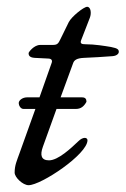

<svg xmlns="http://www.w3.org/2000/svg" viewBox="-20 -530 369 564"><path d="M23 -23C23 -9 47 14 64 14C101 14 237 -77 237 -118C237 -122 234 -125 229 -125C224 -125 217 -122 210 -115C189 -95 151 -59 124 -59C101 -59 97 -74 106 -99L146 -210H203C218 -210 227 -218 234 -231C234 -239 231 -244 221 -244H158L195 -345C198 -353 205 -359 226 -360C255 -361 281 -363 310 -365C325 -366 329 -374 329 -377C329 -384 327 -388 306 -392C288 -395 258 -400 231 -400C220 -400 215 -402 218 -411L244 -478C249 -491 247 -510 236 -510C226 -510 190 -481 182 -465L158 -416C151 -401 148 -398 134 -398H98C80 -398 64 -377 64 -374C64 -369 65 -361 82 -360L122 -358C128 -358 135 -355 132 -346L96 -244H59C47 -244 35 -236 35 -227C35 -221 40 -210 49 -210H84L37 -79C30 -59 23 -45 23 -23Z"/></svg>

Font: EB Garamond
Style: Italic
Weight: 400
Italic angle: -17.2°
Designer: Georg Duffner and Octavio Pardo
Foundry: Georg Duffner
Version: Version 1.000;PS 001.000;hotconv 1.0.88;makeotf.lib2.5.64775